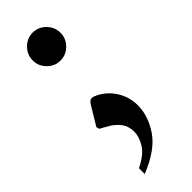

<svg xmlns="http://www.w3.org/2000/svg" viewBox="-228 -487 724 724"><g transform="rotate(-45 134.0 -125.0)"><path d="M134 -314Q104 -314 82 -336Q60 -358 60 -388Q60 -419 82 -441Q104 -463 134 -463Q164 -463 186 -441Q208 -419 208 -388Q208 -358 186 -336Q164 -314 134 -314ZM56 213V182Q105 158 123 128.5Q141 99 141 72Q141 43 126.5 23.5Q112 4 89 -10L55 -29L52 -41L93 -109Q100 -121 105 -126Q110 -131 118 -131Q126 -131 143 -122Q180 -101 200.5 -65.5Q221 -30 221 11Q221 67 184.5 121.5Q148 176 56 213Z"/></g></svg>

Font: Spectral
Style: Bold
Weight: 700
Designer: Jean-Baptiste Levee
Foundry: Production Type
Version: Version 2.001